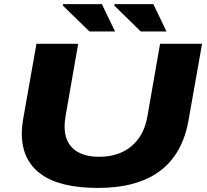

<svg xmlns="http://www.w3.org/2000/svg" viewBox="-20 -901 1008 933"><path d="M415 -748 285.2 -874 287.1 -880.9H475.1L539.1 -748ZM664.1 -748 535.2 -874 537.1 -880.9H725.1L789.1 -748ZM456.1 12.2Q270 12.2 178 -55.7Q85.9 -123.5 85.9 -252Q85.9 -284.7 94.2 -332L157.2 -688H359.9L297.9 -333Q293.9 -310.1 293.9 -286.1Q293.9 -215.3 337.2 -177.2Q380.4 -139.2 461.9 -139.2Q556.6 -139.2 617.9 -189.9Q679.2 -240.7 695.8 -333L757.8 -688H961.9L896 -315.9Q837.9 12.2 456.1 12.2Z"/></svg>

Font: Archivo Expanded ExtraBold
Style: Italic
Weight: 800
Width: 7
Italic angle: -10°
Designer: Hector Gatti
Foundry: Omnibus-Type
Version: Version 2.001